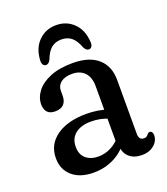

<svg xmlns="http://www.w3.org/2000/svg" viewBox="-119 -697 686 791"><g transform="rotate(-20 224.0 -302.0)"><path d="M292.7 -57.8V-70.6L285.7 -74V-322.3Q285.7 -361.5 265.7 -382.3Q245.7 -403.1 211.3 -403.1Q179.3 -403.1 161.9 -389.4Q144.5 -375.8 144.5 -354V-332.3Q144.5 -307.4 131.7 -294.4Q118.9 -281.4 94.5 -281.4Q70.7 -281.4 59.8 -294.1Q49 -306.8 49 -327.4Q49 -358.1 69.5 -384.7Q90 -411.3 130.1 -427.8Q170.2 -444.2 228.8 -444.2Q300.7 -444.2 339.2 -410.5Q377.7 -376.8 377.7 -316V-79.1Q377.7 -67.2 382.8 -59.7Q387.8 -52.1 399.8 -52.1Q406.7 -52.1 411.2 -54.7Q415.6 -57.2 418.9 -62.2Q421.1 -64.9 423.6 -66.9Q426.1 -68.9 429.8 -68.9Q436.2 -68.9 439.8 -63.6Q443.3 -58.2 443.3 -49.9Q443.3 -34.8 434.4 -21.1Q425.4 -7.4 408.7 1.3Q392 10 368.8 10Q334.3 10 313.5 -8.5Q292.7 -26.9 292.7 -57.8ZM30.1 -99Q30.1 -158.8 78.9 -193.5Q127.7 -228.2 210.9 -228.2Q234.9 -228.2 260 -224.2Q285 -220.2 303.2 -213.1L294.9 -176.4Q277 -183.7 257.9 -187.8Q238.8 -191.9 216.6 -191.9Q173.5 -191.9 148.3 -171.8Q123 -151.6 123 -115.2Q123 -80.6 144.1 -63.2Q165.2 -45.7 197.9 -45.7Q229.2 -45.7 256.2 -60.6Q283.2 -75.4 302 -101.1L312.7 -68.6Q288.8 -31.8 247.7 -10.9Q206.7 10 157.3 10Q98.3 10 64.2 -19.6Q30.1 -49.2 30.1 -99ZM217.9 -551.4Q191.7 -551.4 173.9 -536.8Q156 -522.1 143.8 -489.5Q135.9 -473.8 124.3 -473.8Q116.2 -473.8 111.3 -480.8Q106.4 -487.8 107.2 -499.7Q110 -552.9 141.1 -583.6Q172.1 -614.2 217.9 -614.2Q263.7 -614.2 294.6 -583.6Q325.5 -552.9 328.3 -499.7Q329.1 -487.8 324.4 -480.8Q319.6 -473.8 311.5 -473.8Q300.5 -473.8 292 -489.5Q280 -522.1 262.2 -536.8Q244.3 -551.4 217.9 -551.4Z"/></g></svg>

Font: Fraunces 144pt S100 Black
Style: Regular
Weight: 900
Version: Version 1.000